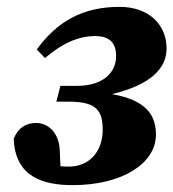

<svg xmlns="http://www.w3.org/2000/svg" viewBox="-20 -523 505 559"><path d="M192 16C334 16 434 -46 434 -131C434 -191 402 -232 306 -249C419 -276 465 -324 465 -382C465 -447 418 -503 328 -503C221 -503 147 -461 87 -379L111 -354C165 -400 212 -418 257 -418C299 -418 318 -398 318 -360C318 -309 277 -273 204 -273H156L144 -227H180C259 -227 279 -203 279 -145C279 -83 241 -38 181 -38C174 -38 166 -38 156 -39L154 -85C152 -137 120 -165 85 -165C55 -165 32 -150 20 -119C24 -8 105 16 192 16Z"/></svg>

Font: Source Serif Pro Black
Style: Italic
Weight: 900
Italic angle: -12°
Designer: Frank Grießhammer
Foundry: Adobe Systems Incorporated
Version: Version 3.001;hotconv 1.0.111;makeotfexe 2.5.65597